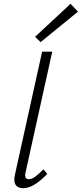

<svg xmlns="http://www.w3.org/2000/svg" viewBox="-20 -982 429 1007"><path d="M164 -789 350 -962 389 -921 193 -761ZM55 -41Q55 -47 59 -69L201 -711H254L115 -82Q112 -72 112 -62Q112 -42 131 -42Q146 -42 163.5 -54.5Q181 -67 208 -94L228 -70Q156 5 103 5Q55 5 55 -41Z"/></svg>

Font: Ysabeau Infant Semilight
Style: Italic
Weight: 300
Italic angle: -12°
Designer: Christian Thalmann (Catharsis Fonts)
Version: Version 0.003